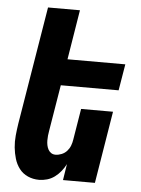

<svg xmlns="http://www.w3.org/2000/svg" viewBox="-53 -777 606 827"><g transform="rotate(5 250.0 -363.5)"><path d="M147 8Q121 8 98.5 -2Q76 -12 61.5 -31Q47 -50 40 -73.5Q33 -97 30.5 -122Q28 -147 30.5 -173Q33 -199 37 -225L121 -735H259L224 -520H474L455 -406H205L172 -206Q170 -195 169 -185Q168 -175 168 -164.5Q168 -154 170 -144Q172 -134 176.5 -125.5Q181 -117 189 -111.5Q197 -106 208 -106Q221 -106 234.5 -111.5Q248 -117 257.5 -127.5Q267 -138 272 -151Q277 -164 279 -178L301 -312H439L388 0H250L261 -70Q253 -54 241 -39Q229 -24 214 -13Q199 -2 181.5 3Q164 8 147 8Z"/></g></svg>

Font: Iosevka Term Curly Heavy
Style: Italic
Weight: 900
Italic angle: -9°
Designer: Belleve Invis
Foundry: Belleve Invis
Version: Version 32.3.0